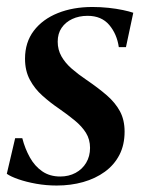

<svg xmlns="http://www.w3.org/2000/svg" viewBox="-24 -534 426 564"><path d="M346 -395.5H325Q319.5 -434 296.8 -460.8Q274 -487.5 233.5 -487.5Q208 -487.5 188.2 -478.2Q168.5 -469 157 -452.2Q145.5 -435.5 145.5 -411.5Q145.5 -388 156.5 -368.5Q167.5 -349 186.8 -332.2Q206 -315.5 230.5 -299Q265 -275.5 290 -253.8Q315 -232 328.5 -206.8Q342 -181.5 342 -147.5Q342 -108.5 326.8 -79Q311.5 -49.5 284 -29.5Q256.5 -9.5 220.2 0.8Q184 11 142.5 11Q112 11 82.5 5.8Q53 0.5 30 -7.5Q7 -15.5 -4 -23.5L20.5 -128H41.5Q49.5 -97 63.8 -71.5Q78 -46 100 -30.8Q122 -15.5 153 -15.5Q178 -15.5 198 -26.2Q218 -37 229.2 -56Q240.5 -75 240.5 -99.5Q240.5 -124.5 228.5 -143.8Q216.5 -163 195.5 -180.2Q174.5 -197.5 148.5 -215.5Q123.5 -232.5 100.8 -252.8Q78 -273 63.8 -299.5Q49.5 -326 49.5 -361.5Q49.5 -409.5 75.2 -443.5Q101 -477.5 145.8 -495.5Q190.5 -513.5 247.5 -513.5Q271.5 -513.5 294.8 -511Q318 -508.5 337 -504.5Q356 -500.5 367.5 -496.5Z"/></svg>

Font: Merriweather 144pt Medium
Style: Italic
Weight: 500
Italic angle: -7.8°
Version: Version 2.101